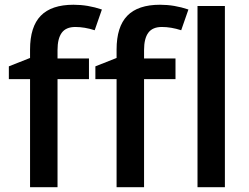

<svg xmlns="http://www.w3.org/2000/svg" viewBox="-20 -785 1045 805"><path d="M353 -453.1H221.2V0H106V-453.1H17.1V-506.8L106 -542V-577.1Q106 -672.9 150.9 -719Q195.8 -765.1 288.1 -765.1Q348.6 -765.1 407.2 -745.1L377 -658.2Q334.5 -671.9 295.9 -671.9Q256.8 -671.9 239 -647.7Q221.2 -623.5 221.2 -575.2V-540H353ZM715.8 -453.1H584V0H468.8V-453.1H379.9V-506.8L468.8 -542V-577.1Q468.8 -672.9 513.7 -719Q558.6 -765.1 650.9 -765.1Q711.4 -765.1 770 -745.1L739.7 -658.2Q697.3 -671.9 658.7 -671.9Q619.6 -671.9 601.8 -647.7Q584 -623.5 584 -575.2V-540H715.8ZM922.9 0H808.1V-759.8H922.9Z"/></svg>

Font: f1_58959          
Style: Regular
Weight: 600
Foundry: Ascender Corporation
Version: Version 1.10